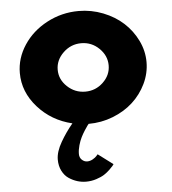

<svg xmlns="http://www.w3.org/2000/svg" viewBox="-56 -579 824 920"><g transform="rotate(-5 356.0 -119.0)"><path d="M49.8 -255.9Q49.8 -327.1 91.1 -389.9Q132.3 -452.6 203.4 -490.2Q274.4 -527.8 356 -527.8Q417 -527.8 473.4 -505.6Q529.8 -483.4 570.3 -446.3Q610.8 -409.2 635 -359.4Q659.2 -309.6 659.2 -255.9Q659.2 -202.1 635.3 -152.3Q611.3 -102.5 571 -65.7Q530.8 -28.8 474.6 -6.8Q418.5 15.1 356.9 15.1Q354.5 18.1 350.6 23.2Q346.7 28.3 336.4 44.2Q326.2 60.1 318.4 75.7Q310.5 91.3 304.2 113.3Q297.9 135.3 297.9 154.8Q297.9 172.4 309.3 183.1Q320.8 193.8 335 193.8Q348.6 193.8 361.8 186.3Q375 178.7 380.9 171.4L387.2 164.1L459 217.8Q457 220.7 453.4 225.6Q449.7 230.5 436.8 242.9Q423.8 255.4 409.2 264.9Q394.5 274.4 370.6 282.2Q346.7 290 320.8 290Q299.8 290 279.1 283.7Q258.3 277.3 238.8 264.4Q219.2 251.5 207 227.5Q194.8 203.6 194.8 172.9Q194.8 135.3 221.4 89.4Q248 43.5 279.8 5.9Q180.7 -17.6 115.2 -91.3Q49.8 -165 49.8 -255.9ZM268.6 -337.9Q231.9 -302.7 231.9 -255.9Q231.9 -209 268.6 -174.6Q305.2 -140.1 355 -140.1Q404.8 -140.1 440.9 -174.6Q477.1 -209 477.1 -255.9Q477.1 -302.7 440.9 -337.9Q404.8 -373 355 -373Q305.2 -373 268.6 -337.9Z"/></g></svg>

Font: Hussar Preview
Style: Bold
Weight: 700
Foundry: Cannot Into Space Fonts, PlusOne Fonts
Version: Version 2.29RC2 "Millennial"